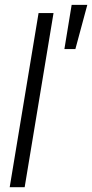

<svg xmlns="http://www.w3.org/2000/svg" viewBox="-20 -782 385 802"><path d="M203.6 -727.5 83 0H20.5L141.1 -727.5ZM249 -577.1 279.3 -761.7H344.7L294.9 -577.1Z"/></svg>

Font: Inter Display Light
Style: Italic
Weight: 300
Italic angle: -9.39999°
Designer: Rasmus Andersson
Foundry: rsms
Version: Version 4.000;git-a52131595